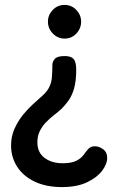

<svg xmlns="http://www.w3.org/2000/svg" viewBox="-20 -755 477 781"><path d="M232 6Q168 6 121.5 -16Q75 -38 50 -76.5Q25 -115 25 -163Q25 -201 39.5 -232.5Q54 -264 74 -288.5Q94 -313 113.5 -330.5Q133 -348 144 -358Q169 -379 179 -398Q189 -417 191 -439.5Q193 -462 193 -491Q193 -504 203 -515.5Q213 -527 243 -527Q269 -527 279.5 -515Q290 -503 290 -471Q290 -424 281 -394Q272 -364 258 -345Q244 -326 230 -312Q217 -300 200 -287Q183 -274 167.5 -258Q152 -242 142 -222Q132 -202 132 -176Q132 -135 161 -113Q190 -91 235 -91Q271 -91 290.5 -101Q310 -111 320 -125Q330 -139 339.5 -149.5Q349 -160 366 -160Q383 -160 399.5 -148Q416 -136 416 -112Q416 -88 395.5 -60.5Q375 -33 334 -13.5Q293 6 232 6ZM243 -598Q215 -598 195 -618.5Q175 -639 175 -667Q175 -694 194.5 -714.5Q214 -735 243 -735Q271 -735 290.5 -714.5Q310 -694 310 -667Q310 -639 290.5 -618.5Q271 -598 243 -598Z"/></svg>

Font: Dosis
Style: Bold
Weight: 700
Designer: EdgarTolentino, PabloImpallari, IginoMarini
Foundry: EdgarTolentino, PabloImpallari, IginoMarini
Version: Version 3.001; ttfautohint (v1.8.2)